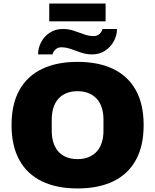

<svg xmlns="http://www.w3.org/2000/svg" viewBox="-20 -1048 873 1080"><path d="M416 12Q299 12 216 -28Q133 -68 89 -147.5Q45 -227 45 -344Q45 -462 89 -541Q133 -620 216 -660Q299 -700 416 -700Q534 -700 617 -660Q700 -620 744 -541Q788 -462 788 -344Q788 -227 744 -147.5Q700 -68 617 -28Q534 12 416 12ZM416 -153Q452 -153 479.5 -164.5Q507 -176 525.5 -197Q544 -218 553 -247.5Q562 -277 562 -312V-376Q562 -411 553 -440.5Q544 -470 525.5 -491Q507 -512 479.5 -523.5Q452 -535 416 -535Q380 -535 352.5 -523.5Q325 -512 307 -491Q289 -470 280 -440.5Q271 -411 271 -376V-312Q271 -277 280 -247.5Q289 -218 307 -197Q325 -176 352.5 -164.5Q380 -153 416 -153ZM194 -742Q194 -778 211.5 -811Q229 -844 260.5 -864.5Q292 -885 334 -885Q366 -885 395.5 -875Q425 -865 452.5 -855Q480 -845 507 -845Q526 -845 539 -856.5Q552 -868 557 -885H638Q638 -849 620.5 -816.5Q603 -784 571.5 -763Q540 -742 498 -742Q466 -742 436.5 -752Q407 -762 379.5 -772Q352 -782 325 -782Q306 -782 293 -770.5Q280 -759 275 -742ZM257 -928V-1028H574V-928Z"/></svg>

Font: Archivo SemiBold Black
Style: Regular
Weight: 900
Version: Version 2.001